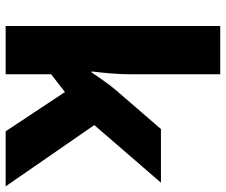

<svg xmlns="http://www.w3.org/2000/svg" viewBox="-80 -720 800 680"><g transform="rotate(90 320.0 -380.0)"><path d="M243 -441Q243 -408 240 -372Q237 -336 233 -304H236Q249 -323 265.5 -346.5Q282 -370 298 -389L437 -550H627L423 -314L640 0H445L306 -210L243 -161V0H72V-760H243Z"/></g></svg>

Font: Noto Kufi Arabic ExtraBold
Style: Regular
Weight: 800
Designer: Monotype Design Team, David Williams, Khaled Hosny
Foundry: Google LLC
Version: Version 2.109; ttfautohint (v1.8.4.7-5d5b)